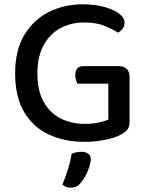

<svg xmlns="http://www.w3.org/2000/svg" viewBox="-20 -642 684 888"><path d="M579 -290V-75Q579 -55 568.5 -42Q558 -29 536 -18Q510 -4 464.5 5Q419 14 372 14Q278 14 205.5 -20Q133 -54 91.5 -124Q50 -194 50 -303Q50 -409 92.5 -480Q135 -551 206 -586.5Q277 -622 362 -622Q420 -622 464 -609.5Q508 -597 532 -578Q556 -559 556 -537Q556 -521 547 -509Q538 -497 526 -491Q499 -508 462 -523Q425 -538 369 -538Q308 -538 259 -511.5Q210 -485 181.5 -432.5Q153 -380 153 -303Q153 -222 182 -170.5Q211 -119 261 -94Q311 -69 373 -69Q407 -69 435.5 -75Q464 -81 481 -89V-255H338Q335 -261 331.5 -271.5Q328 -282 328 -294Q328 -315 337.5 -325.5Q347 -336 364 -336H532Q552 -336 565.5 -323.5Q579 -311 579 -290ZM352 205Q343 217 331.5 221.5Q320 226 306 226Q282 226 269 211Q284 175 295.5 137.5Q307 100 311 70Q321 65 332 62.5Q343 60 356 60Q375 60 387.5 68.5Q400 77 400 94Q400 110 392.5 132Q385 154 374 173.5Q363 193 352 205Z"/></svg>

Font: Baloo Tamma 2 Medium
Style: Regular
Weight: 500
Designer: Divya Kowshik, Shuchita Grover and Ek Type
Foundry: Ek Type
Version: Version 1.700